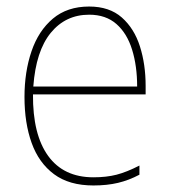

<svg xmlns="http://www.w3.org/2000/svg" viewBox="-20 -558 521 588"><path d="M253 -538Q315 -538 353 -504.5Q391 -471 408.5 -416Q426 -361 426 -295V-269H81Q80 -146 127.5 -80.5Q175 -15 266 -15Q306 -15 337 -23Q368 -31 407 -51V-23Q375 -6 341.5 2Q308 10 266 10Q192 10 145.5 -24.5Q99 -59 77 -120Q55 -181 55 -261Q55 -338 76.5 -401Q98 -464 142 -501Q186 -538 253 -538ZM253 -513Q181 -513 135.5 -457.5Q90 -402 82 -293H400Q400 -356 384.5 -406Q369 -456 336.5 -484.5Q304 -513 253 -513Z"/></svg>

Font: Noto Sans Thai SemCond Thin
Style: Regular
Weight: 100
Width: 4
Designer: Monotype Design Team
Foundry: Monotype Imaging Inc.
Version: Version 2.002; ttfautohint (v1.8.4.7-5d5b)